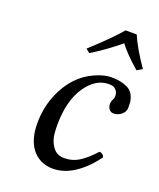

<svg xmlns="http://www.w3.org/2000/svg" viewBox="-125 -725 675 813"><g transform="rotate(20 212.5 -318.0)"><path d="M209 9.8Q179.2 9.8 153.8 -2.9Q128.4 -16.1 112.8 -38.1Q83 -79.6 83 -148.9Q83 -214.4 105 -271.2Q127 -328.1 165 -368.7Q194.8 -400.4 236.8 -419.7Q278.8 -439 311 -439Q342.3 -439 364.3 -432.4Q386.2 -425.8 397.5 -416.7Q408.7 -407.7 414.8 -393.1Q420.9 -378.4 421.9 -368.2Q422.9 -357.9 422.9 -342.8Q422.9 -324.2 407.2 -311Q391.6 -297.9 371.1 -297.9Q358.9 -297.9 351.6 -307.6Q344.2 -317.4 344.2 -330.1Q344.2 -342.3 349.1 -351.1Q354 -359.4 354 -370.1Q354 -385.3 345.9 -394.5Q337.9 -403.8 329.6 -406Q321.3 -408.2 312 -408.2Q251.5 -408.2 208.3 -343.3Q165 -278.3 165 -170.9Q165 -129.4 171.1 -108.9Q177.2 -88.4 189.9 -71.8Q208 -48.8 240.2 -48.8Q277.3 -48.8 308.1 -68.6Q338.9 -88.4 372.1 -125.5Q378.9 -125.5 385.5 -120.6Q392.1 -115.7 394 -108.4Q356 -54.7 308.1 -22.5Q260.3 9.8 209 9.8ZM350.1 -646Q372.6 -592.3 424.8 -517.1L400.9 -502.9Q341.3 -554.7 313 -592.8Q258.3 -546.4 188 -502.9L170.9 -517.1Q258.8 -597.2 299.8 -646Z"/></g></svg>

Font: Linux Libertine G
Style: Italic
Weight: 400
Italic angle: -12°
Designer: Philipp H. Poll
Foundry: Philipp H. Poll
Version: Version 5.1.3